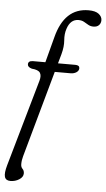

<svg xmlns="http://www.w3.org/2000/svg" viewBox="-69 -755 538 970"><g transform="rotate(5 200.0 -270.0)"><path d="M58.5 -418.5Q58.5 -436.5 83 -436.5H145.5L179.5 -565.5Q218 -717 340.5 -717Q375.5 -717 392.2 -703.8Q409 -690.5 409 -672.5Q409 -657 399.2 -647Q389.5 -637 371.5 -637Q356.5 -637 345.2 -643.5Q334 -650 322.2 -656.8Q310.5 -663.5 294 -663.5Q253 -663.5 237 -614Q228 -587.5 230.8 -555.2Q233.5 -523 223 -484.5L209.5 -436.5H297.5Q319 -436.5 319 -421Q319 -408.5 306.8 -400.2Q294.5 -392 277 -392H197L75 46Q69 66.5 69 87Q69 102 77.5 110.2Q86 118.5 86 133Q86 151 66 163.8Q46 176.5 21.5 176.5Q-2 176.5 -7.5 158Q-13 139.5 -1.5 99L124 -341Q131.5 -367.5 122.2 -381.5Q113 -395.5 80.5 -398Q58.5 -404 58.5 -418.5Z"/></g></svg>

Font: Fraunces 72pt SuperSoft Light
Style: Italic
Weight: 300
Italic angle: -16°
Version: Version 1.000;[b76b70a41]